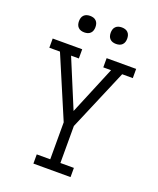

<svg xmlns="http://www.w3.org/2000/svg" viewBox="-168 -1037 936 1137"><g transform="rotate(20 300.0 -468.5)"><path d="M183 0V-58H268V-291L104 -677H37V-735H223V-677H174L300 -374L426 -677H377V-735H563V-677H496L332 -291V-58H417V0ZM400 -833Q389 -833 379 -836Q369 -839 361.5 -846.5Q354 -854 351 -864Q348 -874 348 -885Q348 -896 351 -906Q354 -916 361.5 -923.5Q369 -931 379 -934Q389 -937 400 -937Q411 -937 421 -934Q431 -931 438.5 -923.5Q446 -916 449 -906Q452 -896 452 -885Q452 -874 449 -864Q446 -854 438.5 -846.5Q431 -839 421 -836Q411 -833 400 -833ZM200 -833Q189 -833 179 -836Q169 -839 161.5 -846.5Q154 -854 151 -864Q148 -874 148 -885Q148 -896 151 -906Q154 -916 161.5 -923.5Q169 -931 179 -934Q189 -937 200 -937Q211 -937 221 -934Q231 -931 238.5 -923.5Q246 -916 249 -906Q252 -896 252 -885Q252 -874 249 -864Q246 -854 238.5 -846.5Q231 -839 221 -836Q211 -833 200 -833Z"/></g></svg>

Font: Iosevka Slab Light Extended
Style: Regular
Weight: 300
Width: 7
Monospace: yes
Designer: Belleve Invis
Foundry: Belleve Invis
Version: Version 11.1.0; ttfautohint (v1.8.3)